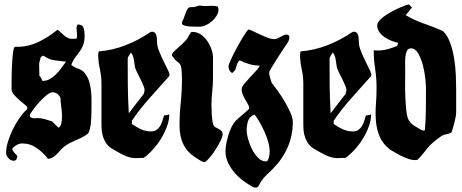

<svg xmlns="http://www.w3.org/2000/svg" viewBox="-20 -722 2113 878"><path d="M335 -610Q357 -610 362 -594.5Q367 -579 367 -562Q367 -533 360 -515.5Q353 -498 343 -484.5Q333 -471 323 -458Q313 -445 306 -425Q320 -414 339 -407.5Q358 -401 369 -386Q383 -367 389 -345Q395 -323 397 -299.5Q399 -276 398.5 -252Q398 -228 398 -206Q398 -185 395.5 -159Q393 -133 384 -113Q372 -102 357.5 -95Q343 -88 328.5 -81.5Q314 -75 299.5 -68Q285 -61 272 -50Q263 -43 255 -33.5Q247 -24 238.5 -16Q230 -8 220.5 -2Q211 4 199 4Q179 -23 148.5 -44.5Q118 -66 82 -66Q69 -66 58 -60Q47 -54 38 -45Q35 -40 38 -34.5Q41 -29 45.5 -23.5Q50 -18 54.5 -14Q59 -10 59 -7Q59 0 55 6.5Q51 13 43 13Q29 13 18.5 1.5Q8 -10 8 -23Q8 -47 16.5 -74.5Q25 -102 38 -129Q51 -156 67.5 -180Q84 -204 101 -220Q105 -224 105 -229Q105 -234 93.5 -243.5Q82 -253 68.5 -264.5Q55 -276 44 -289Q33 -302 33 -313Q33 -324 33 -354Q33 -384 34.5 -417Q36 -450 39 -477Q42 -504 48 -508H61Q109 -508 154.5 -529.5Q200 -551 243 -586Q254 -578 262 -570Q270 -562 278 -556Q286 -550 296 -546.5Q306 -543 323 -545Q329 -543 331 -548.5Q333 -554 332.5 -562Q332 -570 331 -578.5Q330 -587 330 -592Q330 -597 331 -601.5Q332 -606 335 -610ZM165 -459Q165 -451 162 -443.5Q159 -436 159 -428Q159 -415 159.5 -402.5Q160 -390 160 -376Q169 -366 174 -352Q193 -352 208 -360.5Q223 -369 236 -382Q249 -395 260 -410.5Q271 -426 282 -440Q256 -443 231 -446Q206 -449 184 -464Q179 -467 175 -467ZM116 -196Q116 -189 120 -186Q124 -183 130 -182Q136 -181 142 -181.5Q148 -182 152 -182Q169 -182 185.5 -177Q202 -172 218 -167L247 -138Q257 -142 260.5 -158Q264 -174 263.5 -193.5Q263 -213 260.5 -231.5Q258 -250 257 -259Q260 -275 248 -287.5Q236 -300 221 -300Q210 -300 194 -287.5Q178 -275 162 -257.5Q146 -240 133 -222.5Q120 -205 116 -196Z M676 -577Q685 -577 691 -569Q697 -560 697.5 -541Q698 -522 700 -511Q703 -499 711.5 -478.5Q720 -458 730 -438Q740 -418 747.5 -402.5Q755 -387 755 -383L754 -374Q709 -323 665.5 -275Q622 -227 583 -170V-155Q603 -141 624.5 -131Q646 -121 671 -121Q686 -121 696 -128Q706 -135 712.5 -146Q719 -157 723 -170Q727 -183 730 -194Q742 -194 754 -199Q754 -172 743.5 -143.5Q733 -115 716.5 -88Q700 -61 679 -38Q658 -15 637 0L599 1Q573 1 543 -14Q513 -29 491 -43Q476 -52 467 -65Q458 -78 452.5 -93Q447 -108 445.5 -124Q444 -140 444 -155V-339Q444 -373 436.5 -407Q429 -441 429 -473Q429 -476 430 -480Q431 -484 432 -487Q495 -492 555 -515.5Q615 -539 666 -574Q670 -577 676 -577ZM564 -452Q564 -394 564.5 -333.5Q565 -273 569 -204Q582 -221 601.5 -246.5Q621 -272 637 -292Q639 -297 640 -302.5Q641 -308 641 -313Q641 -318 636 -330Q631 -342 624.5 -355.5Q618 -369 612 -381Q606 -393 603 -399Q598 -409 596.5 -419.5Q595 -430 593.5 -441Q592 -452 589 -462.5Q586 -473 579 -482Q575 -475 569.5 -467.5Q564 -460 564 -452Z M893 -697Q913 -693 934.5 -695Q956 -697 976 -692Q979 -686 979 -678Q979 -664 970.5 -650Q962 -636 949.5 -625Q937 -614 921.5 -607Q906 -600 893 -600Q887 -600 874 -600Q861 -600 847 -601Q833 -602 822.5 -605.5Q812 -609 812 -615Q812 -622 815 -627Q818 -632 820 -638Q830 -666 834.5 -675.5Q839 -685 844 -687.5Q849 -690 859.5 -689.5Q870 -689 893 -697ZM854 -575 861 -576Q881 -576 898 -564.5Q915 -553 927.5 -535Q940 -517 947 -496.5Q954 -476 954 -458V-367Q954 -335 950.5 -303Q947 -271 947 -239Q947 -220 948.5 -194Q950 -168 956 -151Q959 -143 966 -139.5Q973 -136 980 -132.5Q987 -129 992.5 -123.5Q998 -118 998 -106Q998 -97 988.5 -78Q979 -59 966 -38.5Q953 -18 939 -1.5Q925 15 917 19Q907 19 899 14Q891 9 883 4Q839 -22 820 -59Q801 -96 801 -147Q801 -200 806.5 -252.5Q812 -305 812 -359Q812 -395 809.5 -409.5Q807 -424 801.5 -430.5Q796 -437 787.5 -443Q779 -449 766 -468Q766 -477 776.5 -487.5Q787 -498 800.5 -509.5Q814 -521 826.5 -534Q839 -547 844 -561Q848 -564 849.5 -568Q851 -572 854 -575Z M1115 -587Q1122 -587 1136 -580Q1150 -573 1167.5 -565Q1185 -557 1202.5 -550Q1220 -543 1235 -543Q1243 -543 1249.5 -546.5Q1256 -550 1263 -553.5Q1270 -557 1276.5 -560.5Q1283 -564 1291 -564L1295 -563Q1305 -561 1303 -547Q1301 -533 1290 -519Q1287 -515 1274.5 -496Q1262 -477 1248 -455Q1234 -433 1222.5 -414Q1211 -395 1211 -391Q1211 -379 1215 -367Q1219 -355 1222 -344Q1234 -329 1250.5 -306Q1267 -283 1282 -257.5Q1297 -232 1308 -207Q1319 -182 1319 -164Q1319 -102 1295 -47.5Q1271 7 1227 51Q1213 65 1198.5 78.5Q1184 92 1173 109Q1168 117 1163.5 126.5Q1159 136 1148 136Q1145 136 1139 134Q1117 123 1094 106Q1071 89 1052.5 67.5Q1034 46 1022.5 21Q1011 -4 1011 -31Q1011 -44 1014.5 -63.5Q1018 -83 1024 -103Q1030 -123 1038.5 -140.5Q1047 -158 1056 -168Q1059 -171 1069.5 -180.5Q1080 -190 1091.5 -199.5Q1103 -209 1111.5 -217Q1120 -225 1120 -227Q1120 -234 1114.5 -244Q1109 -254 1102.5 -265Q1096 -276 1090.5 -288.5Q1085 -301 1085 -314Q1085 -324 1096.5 -338Q1108 -352 1122 -367Q1136 -382 1149.5 -396.5Q1163 -411 1168 -422Q1144 -422 1121 -428.5Q1098 -435 1076 -446Q1066 -436 1063 -425.5Q1060 -415 1056 -402L1042 -388Q1034 -392 1029.5 -400.5Q1025 -409 1025 -418Q1025 -426 1036.5 -451Q1048 -476 1063.5 -504.5Q1079 -533 1094 -557Q1109 -581 1115 -587ZM1108 -126Q1108 -110 1114.5 -86Q1121 -62 1132.5 -39.5Q1144 -17 1160 -0.5Q1176 16 1196 16Q1202 16 1205 10Q1208 4 1210 -3.5Q1212 -11 1212.5 -19Q1213 -27 1213 -31Q1213 -50 1206.5 -73Q1200 -96 1190 -118.5Q1180 -141 1168 -162Q1156 -183 1144 -198Q1121 -190 1114.5 -169Q1108 -148 1108 -126Z M1599 -577Q1608 -577 1614 -569Q1620 -560 1620.5 -541Q1621 -522 1623 -511Q1626 -499 1634.5 -478.5Q1643 -458 1653 -438Q1663 -418 1670.5 -402.5Q1678 -387 1678 -383L1677 -374Q1632 -323 1588.5 -275Q1545 -227 1506 -170V-155Q1526 -141 1547.5 -131Q1569 -121 1594 -121Q1609 -121 1619 -128Q1629 -135 1635.5 -146Q1642 -157 1646 -170Q1650 -183 1653 -194Q1665 -194 1677 -199Q1677 -172 1666.5 -143.5Q1656 -115 1639.5 -88Q1623 -61 1602 -38Q1581 -15 1560 0L1522 1Q1496 1 1466 -14Q1436 -29 1414 -43Q1399 -52 1390 -65Q1381 -78 1375.5 -93Q1370 -108 1368.5 -124Q1367 -140 1367 -155V-339Q1367 -373 1359.5 -407Q1352 -441 1352 -473Q1352 -476 1353 -480Q1354 -484 1355 -487Q1418 -492 1478 -515.5Q1538 -539 1589 -574Q1593 -577 1599 -577ZM1487 -452Q1487 -394 1487.5 -333.5Q1488 -273 1492 -204Q1505 -221 1524.5 -246.5Q1544 -272 1560 -292Q1562 -297 1563 -302.5Q1564 -308 1564 -313Q1564 -318 1559 -330Q1554 -342 1547.5 -355.5Q1541 -369 1535 -381Q1529 -393 1526 -399Q1521 -409 1519.5 -419.5Q1518 -430 1516.5 -441Q1515 -452 1512 -462.5Q1509 -473 1502 -482Q1498 -475 1492.5 -467.5Q1487 -460 1487 -452Z M1850 -702 1864 -687Q1856 -679 1849.5 -670Q1843 -661 1835 -653Q1875 -629 1919 -614Q1963 -599 2006 -580Q2027 -559 2039 -525Q2051 -491 2057 -453Q2063 -415 2064.5 -377.5Q2066 -340 2066 -312V-210Q2066 -202 2064 -189.5Q2062 -177 2058.5 -163.5Q2055 -150 2051.5 -137.5Q2048 -125 2045 -117Q2034 -110 2020.5 -108Q2007 -106 1996 -98Q1972 -81 1958.5 -69Q1945 -57 1935.5 -45.5Q1926 -34 1916 -21Q1906 -8 1889 9L1879 10Q1863 10 1846 4Q1829 -2 1813 -10Q1797 -18 1784 -26Q1771 -34 1762 -39Q1729 -66 1715.5 -99Q1702 -132 1699 -169Q1696 -206 1699 -244Q1702 -282 1702 -320Q1702 -364 1695.5 -407Q1689 -450 1689 -492L1707 -491Q1730 -491 1752.5 -497Q1775 -503 1796 -512L1801 -526Q1787 -529 1770 -535.5Q1753 -542 1738.5 -552Q1724 -562 1714.5 -575.5Q1705 -589 1705 -606Q1705 -620 1723 -636Q1741 -652 1765 -665.5Q1789 -679 1813 -689Q1837 -699 1850 -702ZM1833 -400Q1833 -383 1832.5 -349.5Q1832 -316 1833.5 -280Q1835 -244 1838.5 -213.5Q1842 -183 1850 -171Q1859 -157 1872 -148.5Q1885 -140 1899 -132Q1903 -130 1907.5 -127.5Q1912 -125 1917 -125Q1921 -125 1923 -127Q1927 -174 1927.5 -222Q1928 -270 1928 -317Q1928 -331 1925 -361.5Q1922 -392 1914 -423Q1906 -454 1892.5 -477.5Q1879 -501 1859 -501Q1846 -501 1840.5 -488.5Q1835 -476 1833.5 -459.5Q1832 -443 1832.5 -426Q1833 -409 1833 -400Z"/></svg>

Font: CAT Schmalfette Thannhaeuser
Style: Regular
Weight: 700
Designer: Peter Wiegel nach Herbert Thanhaeuser 1939/40
Foundry: CAT-Fonts, Peter Wiegel
Version: Version 1.000